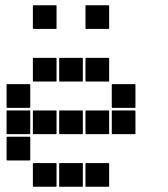

<svg xmlns="http://www.w3.org/2000/svg" viewBox="-20 -715 640 730"><path d="M307 -695H393Q395 -695 395 -693V-607Q395 -605 393 -605H307Q305 -605 305 -607V-693Q305 -695 307 -695ZM107 -695H193Q195 -695 195 -693V-607Q195 -605 193 -605H107Q105 -605 105 -607V-693Q105 -695 107 -695ZM307 -495H393Q395 -495 395 -493V-407Q395 -405 393 -405H307Q305 -405 305 -407V-493Q305 -495 307 -495ZM207 -495H293Q295 -495 295 -493V-407Q295 -405 293 -405H207Q205 -405 205 -407V-493Q205 -495 207 -495ZM107 -495H193Q195 -495 195 -493V-407Q195 -405 193 -405H107Q105 -405 105 -407V-493Q105 -495 107 -495ZM407 -395H493Q495 -395 495 -393V-307Q495 -305 493 -305H407Q405 -305 405 -307V-393Q405 -395 407 -395ZM7 -395H93Q95 -395 95 -393V-307Q95 -305 93 -305H7Q5 -305 5 -307V-393Q5 -395 7 -395ZM407 -295H493Q495 -295 495 -293V-207Q495 -205 493 -205H407Q405 -205 405 -207V-293Q405 -295 407 -295ZM307 -295H393Q395 -295 395 -293V-207Q395 -205 393 -205H307Q305 -205 305 -207V-293Q305 -295 307 -295ZM207 -295H293Q295 -295 295 -293V-207Q295 -205 293 -205H207Q205 -205 205 -207V-293Q205 -295 207 -295ZM107 -295H193Q195 -295 195 -293V-207Q195 -205 193 -205H107Q105 -205 105 -207V-293Q105 -295 107 -295ZM7 -295H93Q95 -295 95 -293V-207Q95 -205 93 -205H7Q5 -205 5 -207V-293Q5 -295 7 -295ZM7 -195H93Q95 -195 95 -193V-107Q95 -105 93 -105H7Q5 -105 5 -107V-193Q5 -195 7 -195ZM307 -95H393Q395 -95 395 -93V-7Q395 -5 393 -5H307Q305 -5 305 -7V-93Q305 -95 307 -95ZM207 -95H293Q295 -95 295 -93V-7Q295 -5 293 -5H207Q205 -5 205 -7V-93Q205 -95 207 -95ZM107 -95H193Q195 -95 195 -93V-7Q195 -5 193 -5H107Q105 -5 105 -7V-93Q105 -95 107 -95Z"/></svg>

Font: Pixel Panel Black
Style: Regular
Weight: 900
Monospace: yes
Designer: Óliver Lalan
Foundry: Óliver Lalan
Version: Version 1.000; ttfautohint (v1.8.4.7-5d5b-dirty);gftools[0.9